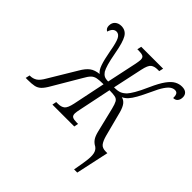

<svg xmlns="http://www.w3.org/2000/svg" viewBox="-286 -915 1322 1322"><g transform="rotate(45 375.0 -254.5)"><path d="M626 210Q638 146 643.5 104Q649 62 643.5 36Q638 10 618 -4Q595 -16 581.5 -35Q568 -54 559 -90L515 -271Q506 -307 497 -323Q488 -339 469 -343.5Q450 -348 413 -348L364 -111Q361 -97 359 -85.5Q357 -74 357 -66Q357 -44 370.5 -37.5Q384 -31 408 -31H424L418 0H205L211 -31H228Q259 -31 277 -45Q295 -59 306 -111L355 -348Q316 -348 293.5 -343.5Q271 -339 256 -324Q241 -309 224 -278L108 -81Q87 -44 69 -27Q51 -10 27.5 -5Q4 0 -36 0H-55L-48 -31H-44Q-17 -31 5 -44.5Q27 -58 50 -99L166 -292Q191 -336 217.5 -355.5Q244 -375 286 -379Q266 -393 252.5 -431.5Q239 -470 226 -541Q213 -616 199 -642Q185 -668 162 -668Q130 -668 116 -622Q95 -633 95 -659Q95 -688 113 -703.5Q131 -719 158 -719Q201 -719 222.5 -683Q244 -647 260 -557Q271 -497 280.5 -464.5Q290 -432 300 -415Q311 -399 324.5 -391.5Q338 -384 364 -384L411 -605Q413 -617 415 -628.5Q417 -640 417 -648Q417 -670 403.5 -676.5Q390 -683 366 -683H349L356 -714H569L562 -683H546Q515 -683 497 -669Q479 -655 468 -603L421 -384Q458 -384 477 -392Q496 -400 514 -418Q527 -432 546 -464Q565 -496 592 -557Q621 -622 646.5 -657Q672 -692 697 -705.5Q722 -719 749 -719Q777 -719 791 -706Q805 -693 805 -671Q805 -648 793.5 -634Q782 -620 761 -620Q762 -641 755.5 -654.5Q749 -668 731 -668Q716 -668 700.5 -658.5Q685 -649 666 -621.5Q647 -594 624 -542Q598 -486 579.5 -453Q561 -420 544.5 -402Q528 -384 507 -374Q529 -369 544 -350.5Q559 -332 570 -294L618 -110Q629 -70 644 -50.5Q659 -31 694 -31H709L657 210Z"/></g></svg>

Font: Noto Serif ExtraCondensed Light
Style: Italic
Weight: 300
Width: 2
Italic angle: -12°
Designer: Monotype Design Team
Foundry: Monotype Imaging Inc.
Version: Version 2.014; ttfautohint (v1.8.4.7-5d5b)